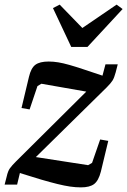

<svg xmlns="http://www.w3.org/2000/svg" viewBox="-38 -798 550 830"><path d="M312 12Q289 12 265 8.5Q241 5 210.5 -2.5Q180 -10 140.5 -21.5Q101 -33 48 -50L36 0H-18L-9 -35Q-4 -58 4.5 -70Q13 -82 31 -100L335 -402L141 -436L124 -426L90 -325L55 -331L87 -465Q96 -504 115 -518Q134 -532 172 -532Q193 -532 214 -528.5Q235 -525 261.5 -517.5Q288 -510 322.5 -498.5Q357 -487 405 -471L418 -520H471L462 -485Q456 -462 448.5 -450Q441 -438 423 -420L117 -119L343 -84L360 -94L395 -195L430 -189L398 -56Q388 -17 369 -2.5Q350 12 312 12ZM191 -763 220 -778 318 -677 466 -778 492 -759 340 -595H270Z"/></svg>

Font: IBM Plex Serif Medium
Style: Italic
Weight: 500
Italic angle: -14°
Designer: Mike Abbink, Paul van der Laan, Pieter van Rosmalen
Foundry: Bold Monday
Version: Version 2.5